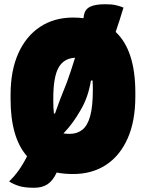

<svg xmlns="http://www.w3.org/2000/svg" viewBox="-20 -803 690 908"><path d="M326 -720Q352 -720 375 -717Q376 -724 377 -732Q382 -759 406 -771Q430 -783 478 -783Q508 -783 528 -778.5Q548 -774 564 -767Q545 -704 527 -652Q620 -565 620 -365V-346Q620 -230 583.5 -148Q547 -66 481 -23Q415 20 326 20Q284 20 248 13Q230 52 204.5 68.5Q179 85 142 85Q96 85 69.5 76.5Q43 68 23 55Q71 10 108 -64Q30 -152 30 -335V-354Q30 -469 66.5 -550.5Q103 -632 169.5 -676Q236 -720 326 -720ZM232 -324Q232 -293 235 -266H240Q251 -298 264.5 -333.5Q278 -369 296 -413Q305 -438 315 -467.5Q325 -497 335 -530Q281 -527 256.5 -482.5Q232 -438 232 -337ZM361 -282Q324 -217 280 -172Q291 -170 310 -170Q345 -170 369.5 -189.5Q394 -209 406.5 -254Q419 -299 419 -377V-390Q419 -407 418 -422H410Q397 -342 361 -282Z"/></svg>

Font: Recursive Sn Csl St Blk
Style: Regular
Weight: 900
Version: Version 1.079;hotconv 1.0.112;makeotfexe 2.5.65598; ttfautoh